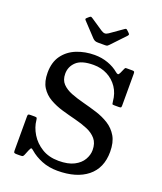

<svg xmlns="http://www.w3.org/2000/svg" viewBox="-176 -1097 1035 1225"><g transform="rotate(20 341.0 -484.5)"><path d="M544 -521.5Q539.5 -575 512.8 -614.8Q486 -654.5 443.8 -676.5Q401.5 -698.5 350 -698.5Q268 -698.5 232.8 -665.2Q197.5 -632 197.5 -584Q197.5 -541.5 221.5 -516.5Q245.5 -491.5 284.8 -476.2Q324 -461 370.8 -449Q417.5 -437 464.5 -422.2Q511.5 -407.5 550.8 -382.8Q590 -358 613.8 -317.5Q637.5 -277 637.5 -213Q637.5 -102.5 564 -43.5Q490.5 15.5 361.5 15.5Q303 15.5 254.8 -4Q206.5 -23.5 173 -53Q161 -64 156.5 -62Q152 -60 145.5 -44.5L131 -9Q126.5 1 122.2 3Q118 5 103.5 5H81.5Q69.5 5 65.5 2Q61.5 -1 61.5 -13V-245Q61.5 -256 65.5 -258.2Q69.5 -260.5 81 -260.5H109Q120.5 -260.5 122.8 -256.2Q125 -252 126 -242.5Q130.5 -195.5 157.8 -150.5Q185 -105.5 232.8 -76Q280.5 -46.5 347 -46.5Q411.5 -46.5 451.5 -67.2Q491.5 -88 510 -120Q528.5 -152 528.5 -185Q528.5 -231.5 504.8 -259.5Q481 -287.5 442 -303.8Q403 -320 356 -331.8Q309 -343.5 262.2 -357.2Q215.5 -371 176.2 -393.5Q137 -416 113.2 -453.5Q89.5 -491 89.5 -551.5Q89.5 -623.5 123.5 -669.8Q157.5 -716 213.2 -738.2Q269 -760.5 334.5 -760.5Q383 -760.5 425.5 -745.2Q468 -730 498.5 -704Q508 -696 514 -695.8Q520 -695.5 526.5 -709.5L541.5 -743Q544 -747.5 545.8 -748.8Q547.5 -750 554.5 -750H593Q603 -750 605.8 -746.5Q608.5 -743 608.5 -732.5V-516Q608.5 -505 604.5 -503Q600.5 -501 589.5 -501H563Q548 -501 546.8 -504.5Q545.5 -508 544 -521.5ZM290 -856 206 -945.5Q200 -951.5 199.2 -955.2Q198.5 -959 205 -964.5L218 -976Q225.5 -982 229 -981.2Q232.5 -980.5 241 -975L321.5 -921Q335.5 -912 346.2 -911.8Q357 -911.5 370.5 -921L456 -981Q463.5 -986.5 467.2 -985Q471 -983.5 477.5 -977L486.5 -968.5Q493.5 -962 494.2 -958.2Q495 -954.5 489 -947.5L399.5 -853Q394 -847.5 390 -844.5Q386 -841.5 374.5 -841.5H327Q312.5 -841.5 304.8 -845.2Q297 -849 290 -856Z"/></g></svg>

Font: Besley Medium
Style: Regular
Weight: 500
Designer: Owen Earl
Foundry: indestructible type*
Version: Version 2.001; ttfautohint (v1.8.3)